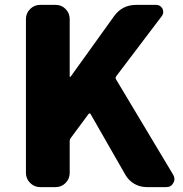

<svg xmlns="http://www.w3.org/2000/svg" viewBox="-20 -764 747 784"><path d="M143.6 0Q120.1 0 103 -17.1Q85.9 -34.2 85.9 -57.6V-686.5Q85.9 -710 103 -727.1Q120.1 -744.1 143.6 -744.1H207Q231.4 -744.1 248 -727.1Q264.6 -710 264.6 -686.5V-451.2Q264.6 -450.2 266.1 -450.2Q267.6 -450.2 268.6 -451.2L445.3 -697.3Q478.5 -744.1 536.1 -744.1H617.2Q634.8 -744.1 643.6 -728.5Q646.5 -721.7 646.5 -714.8Q646.5 -706.1 640.6 -698.2L454.1 -452.1Q450.2 -446.3 454.1 -439.5L687.5 -49.8Q692.4 -41 692.4 -32.2Q692.4 -24.4 687.5 -16.6Q678.7 0 659.2 0H579.1Q551.8 0 528.8 -13.2Q505.9 -26.4 492.2 -49.8L349.6 -298.8Q348.6 -300.8 345.7 -300.8Q342.8 -300.8 341.8 -298.8L269.5 -201.2Q264.6 -195.3 264.6 -187.5V-57.6Q264.6 -34.2 248 -17.1Q231.4 0 207 0Z"/></svg>

Font: Gen Jyuu Gothic Heavy
Style: Bold
Weight: 900
Designer: [Source Han Sans]
Ryoko NISHIZUKA  (kana & ideographs); Paul D. Hunt (Latin, Greek & Cyrillic); Wenlong ZHANG  (bopomofo
Version: Version 1.002.20150607